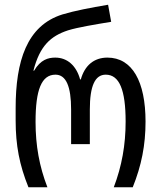

<svg xmlns="http://www.w3.org/2000/svg" viewBox="-20 -790 680 810"><path d="M100 0H180C146 -88 130 -176 130 -276C130 -411 155 -475 214 -475C259 -475 280 -425 280 -328V-182H359V-328C359 -428 381 -475 426 -475C484 -475 510 -410 510 -277C510 -179 494 -89 460 0H540C577 -92 594 -178 594 -277C594 -446 538 -547 433 -547C376 -547 337 -513 321 -455H318C302 -513 264 -547 213 -547C183 -547 151 -538 124 -492H121C148 -597 194 -638 267 -662C309 -675 383 -687 449 -698L436 -770C360 -757 296 -745 243 -729C93 -682 46 -532 46 -334V-282C46 -177 62 -94 100 0Z"/></svg>

Font: Noto Sans Georgian Condensed
Style: Regular
Weight: 400
Width: 3
Designer: Monotype Design Team, Akaki Razmadze
Foundry: Google LLC
Version: Version 2.005